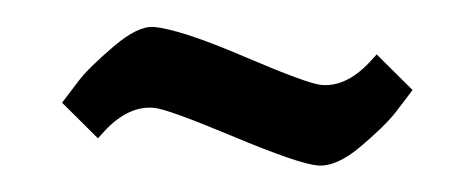

<svg xmlns="http://www.w3.org/2000/svg" viewBox="-28 -380 660 267"><g transform="rotate(5 302.0 -246.0)"><path d="M188 -220Q153 -220 124 -184L114 -171L60 -216Q68 -229 80.5 -248.5Q93 -268 124.5 -300Q156 -332 178 -332Q215 -332 306.5 -302Q398 -272 417 -272Q451 -272 480 -308L490 -321L544 -276Q536 -263 523.5 -243.5Q511 -224 479.5 -192Q448 -160 421.5 -160Q395 -160 301 -190Q207 -220 188 -220Z"/></g></svg>

Font: Andada SC
Style: Bold
Weight: 700
Designer: Carolina Giovagnoli
Foundry: Carolina Giovagnoli
Version: Version 1.003